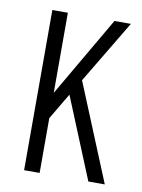

<svg xmlns="http://www.w3.org/2000/svg" viewBox="-66 -573 459 621"><g transform="rotate(10 163.0 -263.0)"><path d="M56 0V-526H107V-263L260 -526H314L190 -319L321 0H267L158 -266L107 -180V0Z"/></g></svg>

Font: Archivo ExtraCondensed ExtraLight
Style: Regular
Weight: 250
Width: 2
Designer: Hector Gatti
Foundry: Omnibus-Type
Version: Version 2.001